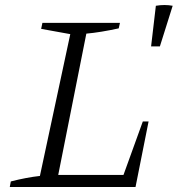

<svg xmlns="http://www.w3.org/2000/svg" viewBox="-20 -745 708 765"><path d="M549 -261H572L520 0H19L23 -22Q54 -30 83 -35.5Q112 -41 139 -44L260 -609L144 -630L149 -654H458L453 -632Q380 -616 324 -611L212 -48H472ZM582 -560 601 -722Q636 -728 668 -722L617 -560Z"/></svg>

Font: Piazzolla 8pt ExtraLight
Style: Italic
Weight: 250
Italic angle: -11.3°
Designer: Juan Pablo del Peral
Foundry: Huerta Tipografica
Version: Version 2.001